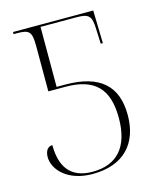

<svg xmlns="http://www.w3.org/2000/svg" viewBox="-109 -792 730 881"><g transform="rotate(-15 255.5 -352.0)"><path d="M222 10C371 10 447 -76 447 -210C447 -348 371 -419 206 -419H165V-704H336C396 -704 407 -690 409 -628L412 -558H422L418 -714H37V-704H51C112 -704 123 -694 123 -622V-409H204C343 -409 404 -346 404 -208C404 -71 342 0 224 0C116 0 77 -68 77 -166C56 -166 42 -149 42 -118C42 -60 102 10 222 10Z"/></g></svg>

Font: Noto Serif Display SemiCondensed ExtraLight
Style: Regular
Weight: 200
Width: 4
Designer: Monotype Design Team
Foundry: Monotype Imaging Inc.
Version: Version 2.009